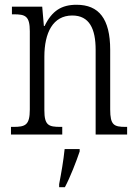

<svg xmlns="http://www.w3.org/2000/svg" viewBox="-20 -564 577 805"><path d="M26 0H241V-32H234C184 -32 166 -38 166 -102V-326C166 -427 202 -499 283 -499C355 -499 381 -443 381 -355V0H513V-32H507C458 -32 442 -39 442 -105V-355C442 -486 394 -544 301 -544C238 -544 198 -519 167 -455H164L157 -536H30V-504H38C86 -504 105 -497 105 -433V-105C105 -39 86 -32 36 -32H26ZM228 208V221H252C274 180 300 113 314 71V61H251C246 110 237 161 228 208Z"/></svg>

Font: Noto Serif Hebrew Condensed Light
Style: Regular
Weight: 300
Width: 3
Designer: Monotype Design Team
Foundry: Monotype Imaging Inc.
Version: Version 2.004